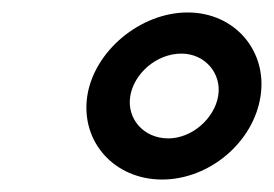

<svg xmlns="http://www.w3.org/2000/svg" viewBox="-20 -788 439 308"><path d="M120 -634C109 -560 164 -500 240 -500C316 -500 387 -560 398 -634C409 -706 357 -768 281 -768C205 -768 131 -706 120 -634ZM189 -634C195 -670 231 -702 271 -702C309 -702 336 -670 330 -634C324 -598 288 -566 250 -566C210 -566 183 -598 189 -634Z"/></svg>

Font: Ampere
Style: SCSuCndIta
Weight: 400
Version: Version 1